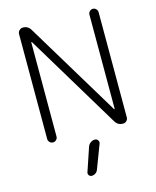

<svg xmlns="http://www.w3.org/2000/svg" viewBox="-141 -850 964 1184"><g transform="rotate(-15 340.5 -257.5)"><path d="M371.1 28.3Q382.8 28.3 390.1 38.6Q397.5 48.8 392.6 60.5L335 211.9Q330.1 224.6 319.3 231.9Q308.6 239.3 294.9 239.3Q284.2 239.3 277.8 230.5Q271.5 221.7 274.4 211.9L325.2 61.5Q330.1 46.9 342.8 37.6Q355.5 28.3 371.1 28.3ZM147.5 -50.8Q147.5 -39.1 138.7 -30.3Q129.9 -21.5 117.7 -21.5Q105.5 -21.5 96.7 -30.3Q87.9 -39.1 87.9 -50.8V-720.7Q87.9 -734.4 97.7 -744.1Q107.4 -753.9 121.1 -753.9Q153.3 -753.9 169.9 -725.6L534.2 -122.1Q535.2 -121.1 536.6 -121.6Q538.1 -122.1 538.1 -123V-724.6Q538.1 -736.3 546.9 -745.1Q555.7 -753.9 567.4 -753.9Q579.1 -753.9 587.9 -745.1Q596.7 -736.3 596.7 -724.6V-53.7Q596.7 -40 587.4 -30.8Q578.1 -21.5 564.5 -21.5Q532.2 -21.5 515.6 -48.8L151.4 -653.3Q150.4 -654.3 148.9 -653.8Q147.5 -653.3 147.5 -652.3Z"/></g></svg>

Font: Gen Jyuu Gothic Light
Style: Regular
Weight: 200
Designer: [Source Han Sans]
Ryoko NISHIZUKA  (kana & ideographs); Paul D. Hunt (Latin, Greek & Cyrillic); Wenlong ZHANG  (bopomofo
Version: Version 1.002.20150607